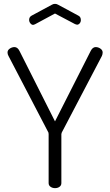

<svg xmlns="http://www.w3.org/2000/svg" viewBox="-20 -975 571 995"><path d="M232 -26V-280Q232 -285 231 -288L24 -685Q19 -694 19 -703Q19 -715 30.5 -723Q42 -731 55 -731Q71 -731 81 -711L265 -346L450 -711Q460 -731 476 -731Q489 -731 500.5 -723Q512 -715 512 -703Q512 -694 508 -685L300 -288Q298 -282 298 -280V-26Q298 -14 288.5 -7Q279 0 265 0Q252 0 242 -7Q232 -14 232 -26ZM265 -905 161 -849Q160 -849 158 -848Q154 -846 152 -846Q144 -846 137.5 -854Q131 -862 131 -872Q131 -887 144 -894L248 -950Q256 -955 265 -955Q274 -955 282 -950L386 -894Q399 -888 399 -871Q399 -861 393 -854Q387 -847 379 -847Q378 -847 369 -850Z"/></svg>

Font: Dosis
Style: Regular
Weight: 400
Designer: Edgar Tolentino, Pablo Impallari, Igino Marini
Foundry: Edgar Tolentino, Pablo Impallari, Igino Marini
Version: Version 1.007